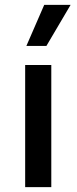

<svg xmlns="http://www.w3.org/2000/svg" viewBox="-20 -766 314 786"><path d="M190 0H83V-500H190ZM269 -746 170 -578H88L161 -746Z"/></svg>

Font: Work Sans Medium
Style: Regular
Weight: 500
Designer: Wei Huang
Foundry: Wei Huang
Version: Version 1.500